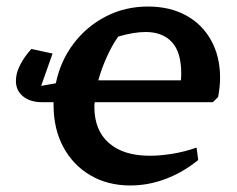

<svg xmlns="http://www.w3.org/2000/svg" viewBox="-20 -558 726 588"><path d="M109 -245Q69 -245 46.5 -266.5Q24 -288 30 -325Q32 -341 44 -363.5Q56 -386 76 -408L141 -394L106 -295L151 -303Q165 -371 205 -424Q245 -477 304 -507.5Q363 -538 433 -538Q500 -538 549.5 -511Q599 -484 626.5 -434.5Q654 -385 654 -320Q654 -307 652.5 -292Q651 -277 648 -261L632 -245H270Q269 -238 269 -231Q269 -159 313.5 -120Q358 -81 439 -81Q470 -81 507.5 -87Q545 -93 582 -106L587 -68Q542 -31 488.5 -10.5Q435 10 379 10Q310 10 257 -21Q204 -52 174 -107.5Q144 -163 144 -237Q144 -241 144 -245ZM426 -460Q390 -460 342 -446Q323 -419 307 -383.5Q291 -348 281 -312H534Q535 -323 535 -333Q535 -398 506.5 -429Q478 -460 426 -460Z"/></svg>

Font: Piazzolla SC SemiBold
Style: Italic
Weight: 600
Italic angle: -11.3°
Designer: Juan Pablo del Peral
Foundry: Huerta Tipografica
Version: Version 1.330